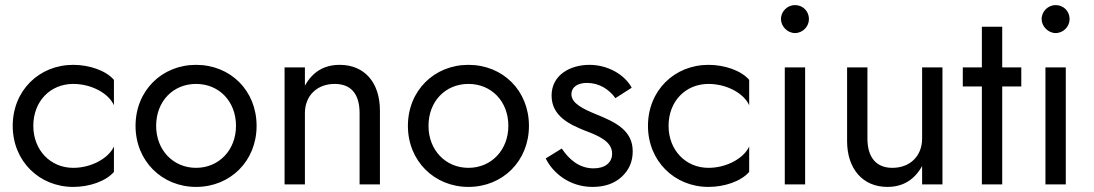

<svg xmlns="http://www.w3.org/2000/svg" viewBox="-20 -725 4301 755"><path d="M111 -230C111 -327 178 -395 268 -395C341 -395 408 -357 428 -311V-411C396 -448 331 -470 268 -470C134 -470 30 -369 30 -230C30 -92 134 10 268 10C331 10 396 -12 428 -49V-149C408 -104 341 -65 268 -65C178 -65 111 -135 111 -230Z M513 -230C513 -92 617 10 751 10C886 10 989 -92 989 -230C989 -369 886 -470 751 -470C617 -470 513 -369 513 -230ZM594 -230C594 -327 661 -395 751 -395C841 -395 908 -327 908 -230C908 -135 841 -65 751 -65C661 -65 594 -135 594 -230Z M1394 -280V0H1474V-290C1474 -401 1413 -470 1316 -470C1256 -470 1210 -444 1179 -388V-460H1099V0H1179V-280C1179 -348 1226 -395 1296 -395C1360 -395 1394 -356 1394 -280Z M1584 -230C1584 -92 1688 10 1822 10C1957 10 2060 -92 2060 -230C2060 -369 1957 -470 1822 -470C1688 -470 1584 -369 1584 -230ZM1665 -230C1665 -327 1732 -395 1822 -395C1912 -395 1979 -327 1979 -230C1979 -135 1912 -65 1822 -65C1732 -65 1665 -135 1665 -230Z M2189 -141 2126 -102C2152 -48 2217 10 2310 10C2357 10 2396 -3 2425 -30C2454 -57 2468 -90 2468 -130C2468 -211 2403 -244 2323 -276C2275 -296 2227 -318 2227 -354C2227 -385 2255 -399 2288 -399C2336 -399 2375 -374 2400 -339L2464 -380C2437 -431 2371 -470 2298 -470C2223 -470 2149 -431 2149 -349C2149 -268 2221 -235 2281 -211C2334 -191 2387 -169 2387 -121C2387 -85 2359 -63 2314 -63C2257 -63 2217 -99 2189 -141Z M2609 -230C2609 -327 2676 -395 2766 -395C2839 -395 2906 -357 2926 -311V-411C2894 -448 2829 -470 2766 -470C2632 -470 2528 -369 2528 -230C2528 -92 2632 10 2766 10C2829 10 2894 -12 2926 -49V-149C2906 -104 2839 -65 2766 -65C2676 -65 2609 -135 2609 -230Z M3051 -650C3051 -621 3077 -595 3106 -595C3137 -595 3161 -621 3161 -650C3161 -681 3137 -705 3106 -705C3077 -705 3051 -681 3051 -650ZM3066 -460V0H3146V-460Z M3391 -180V-460H3311V-170C3311 -61 3373 10 3469 10C3530 10 3575 -17 3606 -72V0H3686V-460H3606V-180C3606 -112 3559 -65 3489 -65C3425 -65 3391 -107 3391 -180Z M3766 -460V-385H3841V0H3921V-385H3996V-460H3921V-620H3841V-460Z M4076 -650C4076 -621 4102 -595 4131 -595C4162 -595 4186 -621 4186 -650C4186 -681 4162 -705 4131 -705C4102 -705 4076 -681 4076 -650ZM4091 -460V0H4171V-460Z"/></svg>

Font: Jost
Style: Regular
Weight: 400
Version: Version 3.710